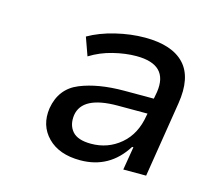

<svg xmlns="http://www.w3.org/2000/svg" viewBox="-58 -778 459 430"><g transform="rotate(15 171.5 -562.5)"><path d="M160 -411Q111 -411 84.5 -438Q58 -465 64 -506Q72 -553 113.5 -570Q155 -587 216 -587H284L287 -603Q297 -669 222 -669Q197 -669 168.5 -662Q140 -655 116 -640L101 -682Q127 -697 162 -705.5Q197 -714 230 -714Q293 -714 321.5 -683.5Q350 -653 340 -591L312 -416H259L268 -470H265Q228 -411 160 -411ZM174 -453Q213 -453 242 -477.5Q271 -502 278 -546L279 -551H210Q128 -551 121 -505Q118 -482 130.5 -467.5Q143 -453 174 -453Z"/></g></svg>

Font: Mulish
Style: Italic
Weight: 400
Italic angle: -9°
Designer: Vernon Adams
Foundry: Vernon Adams
Version: Version 3.603; ttfautohint (v1.8.3)